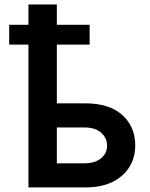

<svg xmlns="http://www.w3.org/2000/svg" viewBox="-20 -820 655 840"><path d="M20.2 -625V-711.6H104.4V-800.4H228.7V-711.6H372.2V-625H228.7V-367.9H352.6Q457.4 -367.9 514.2 -317.5Q571.4 -266.7 571.7 -183.9Q571.4 -102.6 514.2 -51.8Q456 0 352.6 0H104.4V-625ZM352.6 -105.5Q370.4 -105.5 387.4 -110.1Q404.5 -114.7 418 -124.3Q431.5 -133.9 439.8 -148.3Q448.2 -162.6 448.5 -182.2Q448.2 -202.4 440.2 -217.3Q432.2 -232.2 418.9 -242.4Q405.5 -252.5 388.5 -257.5Q371.4 -262.4 352.6 -262.4H228.7V-105.5Z"/></svg>

Font: Inter P Semi Bold
Style: Regular
Weight: 600
Designer: Rasmus Andersson
Foundry: rsms
Version: Version 3.018;git-588b23468